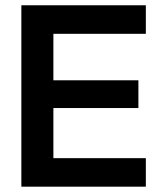

<svg xmlns="http://www.w3.org/2000/svg" viewBox="-20 -700 611 720"><path d="M60.1 0V-680.2H526.9V-573.2H180.2V-398.9H499V-294.9H180.2V-106.9H526.9V0Z"/></svg>

Font: TASA Orbiter Deck SemiBold
Style: Regular
Weight: 600
Designer: Weizhong Zhang
Version: Version 1.000;Glyphs 3.1.2 (3151)